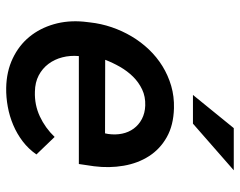

<svg xmlns="http://www.w3.org/2000/svg" viewBox="-98 -675 783 627"><g transform="rotate(90 293.5 -361.5)"><path d="M267.1 9.8Q213.4 8.8 170.9 -11.5Q128.4 -31.7 100.3 -65.9Q72.3 -100.1 59.1 -145.8Q45.9 -191.4 50.8 -243.7L53.2 -264.2Q57.1 -299.8 68.8 -334.5Q80.6 -369.1 98.9 -399.9Q117.2 -430.7 141.6 -456.3Q166 -481.9 196 -500.5Q226.1 -519 260.5 -529.1Q294.9 -539.1 333.5 -538.1Q389.2 -536.6 428 -514.6Q466.8 -492.7 490 -456.5Q513.2 -420.4 521.2 -373.8Q529.3 -327.1 522.9 -276.9L515.6 -227.5H163.1Q160.6 -199.2 167.2 -173.6Q173.8 -147.9 188.7 -128.2Q203.6 -108.4 226.3 -96.4Q249 -84.5 279.3 -84Q322.3 -82.5 360.1 -100.1Q397.9 -117.7 427.2 -148.4L484.4 -88.9Q466.3 -63 441.7 -44.2Q417 -25.4 388.2 -13.2Q359.4 -1 328.4 4.6Q297.4 10.3 267.1 9.8ZM324.7 -444.3Q295.4 -445.3 272 -434.1Q248.5 -422.9 230.2 -404.3Q211.9 -385.7 198.2 -361.8Q184.6 -337.9 175.3 -313.5L415.5 -313L417.5 -323.2Q420.9 -347.2 416.5 -368.7Q412.1 -390.1 399.9 -406.7Q387.7 -423.3 368.7 -433.3Q349.6 -443.4 324.7 -444.3ZM398.4 -733.4H536.1L383.8 -600.1H290Z"/></g></svg>

Font: TypoPRO Roboto Mono
Style: Italic
Weight: 500
Designer: Google
Version: Version 2.000986; 2015; ttfautohint (v1.3)